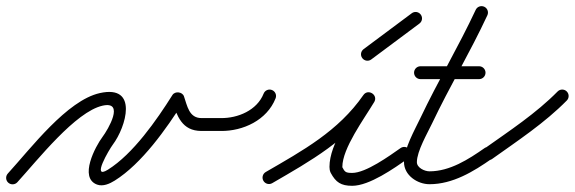

<svg xmlns="http://www.w3.org/2000/svg" viewBox="-32 -577 1874 626"><path d="M-5.2 18.5C3.4 26.3 16.7 25.7 24.5 17.2C90.9 -55.5 214 -212.7 302.6 -232.5C375.6 -248.8 320.3 -154.7 302.2 -130.6C279.3 -100.1 224.4 2.5 284.4 24.8C303.9 32 325.8 22 342.1 11.8C430.1 -43.2 510.9 -157.6 565.8 -244.8C570 -251.5 559.3 -256.4 548.2 -257.6C537.1 -258.9 525.6 -256.6 528.2 -249.1C545.5 -199.2 560.5 -150 625 -150C646 -150 667 -150 688 -150C699.6 -150 709 -159.4 709 -171C709 -182.6 699.6 -192 688 -192C667 -192 646 -192 625 -192C584.1 -192 578.5 -232.2 567.8 -262.9C565.2 -270.4 557.9 -274.8 550.2 -275.7C542.5 -276.6 534.4 -273.9 530.2 -267.2C479 -185.7 402.1 -75.2 319.9 -23.8C264.5 10.8 324.1 -89.8 335.8 -105.4C378.9 -162.8 420.6 -301.9 293.4 -273.5C186.2 -249.5 69.1 -94 -6.5 -11.2C-14.3 -2.6 -13.7 10.7 -5.2 18.5Z M667 -171.3C666.9 -159.7 676.1 -150.1 687.7 -150C760.6 -149.1 838.4 -185.3 866.5 -256.3C870.8 -267.1 865.5 -279.3 854.7 -283.5C843.9 -287.8 831.7 -282.5 827.5 -271.7C805.9 -217.2 743.4 -191.3 688.3 -192C676.7 -192.1 667.1 -182.9 667 -171.3Z M855.5 20.2C981.2 -52.7 1101.9 -119.8 1187.3 -243C1195 -254.2 1189.6 -265.7 1180.6 -271.5C1171.6 -277.3 1158.9 -277.4 1152 -265.8C1112.7 -200.2 1042.2 -109.5 1042.2 -32.8C1042.2 -26.4 1043.2 -19.9 1046 -14C1046 -14 1046.1 -13.8 1046.3 -13.5C1046.4 -13.3 1046.5 -13 1046.5 -13C1062.9 17.4 1079.8 28.8 1116.3 28.8C1172.5 28.8 1253.1 -28.4 1298 -59.8C1307.5 -66.5 1309.9 -79.5 1303.2 -89C1296.5 -98.5 1283.5 -100.9 1274 -94.2C1237.9 -68.9 1161 -13.2 1116.3 -13.2C1094 -13.2 1092.2 -16.7 1083.5 -33C1083.5 -33 1083.6 -32.7 1083.7 -32.5C1083.9 -32.2 1084 -32 1084 -32C1083.9 -32.2 1084.1 -31.6 1084.2 -31.5C1084.3 -31.3 1084.3 -31.4 1084.2 -31.7C1084.2 -32.1 1084.2 -32.5 1084.2 -32.8C1084.2 -93.5 1154.8 -188.8 1188 -244.2C1195 -255.8 1190 -267.1 1181.4 -272.6C1172.7 -278.2 1160.4 -278.1 1152.7 -267C1071.2 -149.3 954.4 -85.7 834.5 -16.2C824.4 -10.3 821 2.5 826.8 12.5C832.7 22.6 845.5 26 855.5 20.2Z M1178.5 -383.2C1230.9 -422.2 1283.2 -461.2 1335.5 -500.2C1344.8 -507.1 1346.8 -520.2 1339.8 -529.5C1332.9 -538.8 1319.8 -540.8 1310.5 -533.8C1258.1 -494.8 1205.8 -455.8 1153.5 -416.8C1144.2 -409.9 1142.2 -396.8 1149.2 -387.5C1156.1 -378.2 1169.2 -376.2 1178.5 -383.2Z M1339 -319C1402.7 -319 1466.3 -319 1530 -319C1541.6 -319 1551 -328.4 1551 -340C1551 -351.6 1541.6 -361 1530 -361C1466.3 -361 1402.7 -361 1339 -361C1327.4 -361 1318 -351.6 1318 -340C1318 -328.4 1327.4 -319 1339 -319ZM1519 -544.9C1463.2 -425.4 1395.2 -311.4 1338.6 -192.1C1320.1 -153.2 1285.2 -92.4 1285.2 -48.3C1285.2 -5.6 1328.8 23.6 1368.3 23.6C1444.2 23.6 1511.9 -17.7 1572 -59.8C1581.5 -66.5 1583.9 -79.5 1577.2 -89C1570.5 -98.5 1557.5 -100.9 1548 -94.2C1495.5 -57.5 1434.7 -18.4 1368.3 -18.4C1352.6 -18.4 1327.2 -29.8 1327.2 -48.3C1327.2 -83.9 1361.5 -142.5 1376.5 -174.1C1433.2 -293.5 1501.3 -407.5 1557 -527.1C1561.9 -537.6 1557.4 -550.1 1546.9 -555C1536.4 -559.9 1523.9 -555.4 1519 -544.9Z M1542.9 -63.5C1549.6 -54 1562.7 -51.8 1572.2 -58.5C1655.4 -117.7 1744.3 -176.4 1816 -249.3C1824.1 -257.5 1824 -270.8 1815.7 -279C1807.5 -287.1 1794.2 -287 1786 -278.7C1716.1 -207.6 1629 -150.4 1547.8 -92.8C1538.4 -86.1 1536.2 -73 1542.9 -63.5Z"/></svg>

Font: FRB American Cursive Guidelines Arrows Medium
Style: Italic
Weight: 500
Italic angle: -25°
Version: Version 2.0;Modular Font Editor K font №1